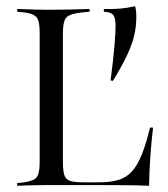

<svg xmlns="http://www.w3.org/2000/svg" viewBox="-20 -600 542 620"><path d="M344.4 -338.7 337.1 -340.3Q346 -408.1 349.6 -452Q353.2 -496 353.2 -516.9Q353.2 -541.9 345.6 -551.6Q337.9 -561.3 315.3 -562.1V-571Q345.2 -570.2 367.7 -572.2Q390.3 -574.2 416.1 -579.8Q417.7 -576.6 419 -566.5Q420.2 -556.5 420.2 -544.4Q420.2 -516.1 413.7 -487.1Q407.3 -458.1 390.7 -422.6Q374.2 -387.1 344.4 -338.7ZM137.1 -2.4Q115.3 -2.4 96 -2Q76.6 -1.6 61.3 -1.2Q46 -0.8 35.5 0V-8.9L52.4 -10.5Q75.8 -13.7 87.9 -19.4Q100 -25 104 -38.7Q108.1 -52.4 108.1 -78.2V-369.4H183.1V-78.2Q183.1 -50 187.5 -35.5Q191.9 -21 206 -16.1Q220.2 -11.3 248.4 -11.3H301.6Q337.1 -11.3 362.5 -19Q387.9 -26.6 405.6 -46Q423.4 -65.3 437.5 -100Q451.6 -134.7 464.5 -187.9H474.2Q468.5 -138.7 465.3 -91.9Q462.1 -45.2 461.3 0Q430.6 -1.6 386.3 -2Q341.9 -2.4 276.6 -2.4H145.2ZM137.1 -568.5H146H150Q174.2 -568.5 196.8 -569Q219.4 -569.4 238.3 -570.2Q257.3 -571 269.4 -571V-562.1L243.5 -559.7Q204.8 -555.6 194 -543.1Q183.1 -530.6 183.1 -492.7V-369.4H108.1V-492.7Q108.1 -519.4 104 -532.7Q100 -546 87.9 -552Q75.8 -558.1 52.4 -560.5L35.5 -562.1V-571Q46 -571 61.3 -570.2Q76.6 -569.4 96 -569Q115.3 -568.5 137.1 -568.5Z"/></svg>

Font: Playfair 144pt SemiCondensed Light
Style: Regular
Weight: 300
Width: 4
Designer: Claus Eggers Sørensen
Foundry: Claus Eggers Sørensen
Version: Version 2.203